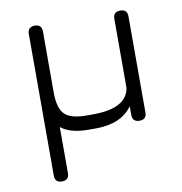

<svg xmlns="http://www.w3.org/2000/svg" viewBox="-78 -556 786 829"><g transform="rotate(-10 315.5 -141.5)"><path d="M97 169V-452Q97 -482 128 -483Q159 -483 159 -452V-185Q159 -115 186 -88.5Q213 -62 282 -62H310Q457 -62 472 -149V-452Q472 -483 503 -483Q534 -483 534 -452V-31Q534 0 503 0Q472 0 472 -31V-69Q423 0 310 0H282Q199 0 159 -33V169Q159 200 128 200Q97 200 97 169Z"/></g></svg>

Font: Jura Medium
Style: Regular
Weight: 500
Designer: Daniel Johnson, Alexei Vanyashin
Foundry: Daniel Johnson
Version: Version 5.103